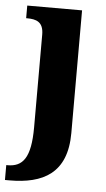

<svg xmlns="http://www.w3.org/2000/svg" viewBox="-72 -572 468 848"><g transform="rotate(5 162.0 -148.0)"><path d="M-17 240H3C151 240 257 187 257 8V-536H14V-480H18C58 -480 91 -471 91 -414V-3C91 133 56 174 -11 174H-17Z"/></g></svg>

Font: Noto Serif Bengali SemiCondensed ExtraBold
Style: Regular
Weight: 800
Width: 4
Designer: Juan Bruce, Universal Thirst, Indian Type Foundry and the Monotype Design Team.
Foundry: Monotype Imaging Inc.
Version: Version 2.003